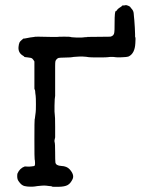

<svg xmlns="http://www.w3.org/2000/svg" viewBox="-20 -715 587 759"><path d="M206 -569Q209 -570 233.5 -570Q258 -570 258.5 -569Q259 -568 268 -567.5Q277 -567 284.5 -566.5Q292 -566 299.5 -566.5Q307 -567 307.5 -567Q308 -567 316 -568Q329 -568 324 -569Q335 -569 374 -569.5Q413 -570 416 -570Q431 -573 432 -588Q433 -592 433 -624Q433 -673 438 -671Q439 -670 442 -674.5Q445 -679 445.5 -679Q446 -679 448.5 -681.5Q451 -684 452.5 -684.5Q454 -685 455 -686L462 -691Q460 -694 476 -694L475 -695Q481 -695 487.5 -692Q494 -689 494 -688.5Q494 -688 498 -683Q508 -673 508.5 -662Q509 -651 509.5 -650Q510 -649 511 -635Q512 -621 513 -605.5Q514 -590 514 -580Q514 -570 514 -570Q517 -566 515 -544Q513 -504 489 -492Q481 -489 460 -488.5Q439 -488 435.5 -489Q432 -490 421.5 -490Q411 -490 407 -489Q403 -488 369 -488Q335 -488 331 -489Q327 -490 320.5 -490.5Q314 -491 306.5 -491.5Q299 -492 286.5 -491Q274 -490 271 -490Q268 -490 265 -489Q262 -488 238.5 -487.5Q215 -487 211.5 -486Q208 -485 204 -481Q200 -477 199 -472.5Q198 -468 198 -453.5Q198 -439 198 -388V-336Q196 -328 195.5 -298Q195 -268 196.5 -262Q198 -256 198 -214V-172Q194 -159 196 -153Q198 -147 198 -113.5Q198 -80 199 -73Q201 -60 222.5 -59Q244 -58 255 -46Q275 -24 267 -7Q259 10 247.5 16.5Q236 23 211.5 23.5Q187 24 185.5 22.5Q184 21 181.5 21Q179 21 175 20.5Q171 20 163 19Q155 18 144.5 19Q134 20 128.5 20.5Q123 21 118.5 22Q114 23 100.5 23Q87 23 77 20.5Q67 18 59 8.5Q51 -1 49.5 -6.5Q48 -12 48 -18.5Q48 -25 49 -29Q58 -50 78 -57Q80 -57 88.5 -56.5Q97 -56 103.5 -57Q110 -58 114.5 -58.5Q119 -59 118.5 -71.5Q118 -84 117 -85Q116 -86 116 -163.5Q116 -241 117 -243Q118 -245 119 -255.5Q120 -266 121 -271Q122 -276 122 -302.5Q122 -329 121 -336Q120 -343 119.5 -347.5Q119 -352 119 -355Q118 -361 117 -361.5Q116 -362 116 -365Q116 -371 116 -390Q116 -409 116 -441V-472Q112 -479 108 -483Q104 -487 90 -488Q76 -489 75.5 -491Q75 -493 69 -496Q49 -509 54 -535Q55 -540 55 -541Q55 -542 56 -543.5Q57 -545 56.5 -545.5Q56 -546 58.5 -549Q61 -552 60.5 -552Q60 -552 67 -558Q74 -564 75 -563Q76 -562 79 -563Q82 -564 89.5 -565Q97 -566 100 -567L116 -569Q114 -571 184 -569Z"/></svg>

Font: TT2020 Style E
Style: Regular
Weight: 400
Version: Version 00.2